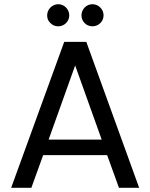

<svg xmlns="http://www.w3.org/2000/svg" viewBox="-20 -892 714 912"><path d="M129 0 185 -155H489L545 0H641L390 -693H285L33 0ZM337 -581 463 -229H211ZM367 -819C367 -790 390 -767 419 -767C448 -767 472 -790 472 -819C472 -848 448 -872 419 -872C390 -872 367 -848 367 -819ZM220 -782C230 -772 242 -767 257 -767C285 -767 309 -790 309 -819C309 -848 285 -872 257 -872C228 -872 204 -848 204 -819C204 -804 209 -792 220 -782Z"/></svg>

Font: Poppins
Style: Regular
Weight: 400
Designer: Ninad Kale (Devanagari), Jonny Pinhorn (Latin)
Foundry: Indian Type Foundry
Version: 4.004